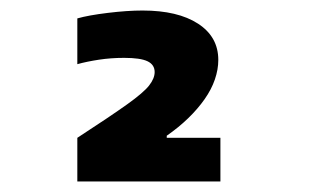

<svg xmlns="http://www.w3.org/2000/svg" viewBox="-20 -755 590 365"><path d="M127 -493Q190 -534 221.5 -556.5Q253 -579 263.5 -592.5Q274 -606 274 -618Q274 -632 260.5 -638.5Q247 -645 216 -645Q191 -645 168 -641.5Q145 -638 127 -633V-720Q148 -726 185 -730.5Q222 -735 251 -735Q318 -735 356.5 -710Q395 -685 395 -641Q395 -623 388.5 -604Q382 -585 369 -566.5Q356 -548 338 -530.5Q320 -513 297 -497V-493H399V-410H127Z"/></svg>

Font: M PLUS Code Latin SemiExpanded
Style: Bold
Weight: 700
Width: 6
Designer: Coji Morishita
Foundry: UNDERFOREST DESIGN
Version: Version 1.002; ttfautohint (v1.8.3)